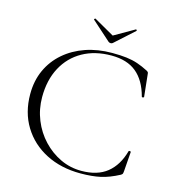

<svg xmlns="http://www.w3.org/2000/svg" viewBox="-116 -887 920 1000"><g transform="rotate(15 343.5 -387.0)"><path d="M407 -636Q452 -636 484.5 -632Q517 -628 545 -618.5Q573 -609 604 -593Q610 -589 611.5 -586.5Q613 -584 614 -571L626 -457Q626 -455 620.5 -453.5Q615 -452 614 -456Q592 -539 541.5 -580.5Q491 -622 407 -622Q318 -622 252 -585Q186 -548 149.5 -480Q113 -412 113 -320Q113 -255 136.5 -197Q160 -139 201.5 -95Q243 -51 296 -26Q349 -1 409 -1Q495 -1 547 -42.5Q599 -84 621 -164Q622 -167 627.5 -166Q633 -165 633 -163L625 -57Q624 -45 622 -42Q620 -39 614 -35Q561 -7 515.5 3Q470 13 408 13Q303 13 222 -28.5Q141 -70 95 -145Q49 -220 49 -319Q49 -391 75.5 -449Q102 -507 150.5 -549Q199 -591 264 -613.5Q329 -636 407 -636ZM373 -687 270 -779Q268 -781 271.5 -784Q275 -787 276 -786L385 -724L493 -786Q495 -788 498 -784.5Q501 -781 498 -779L396 -687Q392 -683 385 -683Q378 -683 373 -687Z"/></g></svg>

Font: Cormorant Garamond Light
Style: Regular
Weight: 300
Designer: Christian Thalmann (Catharsis Fonts)
Foundry: Catharsis Fonts
Version: Version 4.001